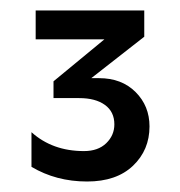

<svg xmlns="http://www.w3.org/2000/svg" viewBox="-20 -661 343 366"><path d="M146 -315Q87 -315 40 -343V-409Q80 -373 140 -373Q167 -373 182.5 -388Q198 -403 198 -424Q198 -448 180 -461Q162 -474 131 -474H82V-506L179 -586H48V-641H255V-591L154 -512H169Q212 -512 238.5 -485.5Q265 -459 265 -420Q265 -375 233.5 -345Q202 -315 146 -315Z"/></svg>

Font: Roundo Medium
Style: Regular
Weight: 500
Designer: Namrata Goyal (Gurmukhi), Shiva Nallaperumal (Latin)
Foundry: Indian Type Foundry
Version: Version 1.000;PS 1.0;hotconv 1.0.88;makeotf.lib2.5.647800